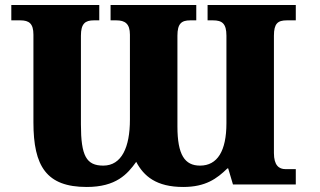

<svg xmlns="http://www.w3.org/2000/svg" viewBox="-20 -734 1273 764"><path d="M325 10C442 10 487 -41 522 -90C552 -33 602 10 709 10C798 10 843 -23 885 -64H888L907 0H1157V-61H1116C1090 -61 1070 -76 1070 -125V-592C1070 -640 1085 -653 1121 -653H1157V-714H806V-653H828C864 -653 881 -640 881 -592V-244C881 -133 845 -75 776 -75C715 -75 686 -118 686 -231V-592C686 -640 702 -653 737 -653H761V-714H420V-653H443C477 -653 497 -640 497 -596V-258C497 -148 464 -75 391 -75C324 -75 302 -113 302 -239V-592C302 -640 319 -653 353 -653H375V-714H25V-653H61C96 -653 113 -640 113 -596V-247C113 -72 165 10 325 10Z"/></svg>

Font: UArctic Serif Black
Style: Regular
Weight: 900
Designer: Customization by Puisto advertising & original work Monotype Design Team
Foundry: Monotype Imaging Inc.
Version: Version 2.004